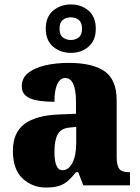

<svg xmlns="http://www.w3.org/2000/svg" viewBox="-20 -834 628 864"><path d="M187 10Q126 10 82 -30.5Q38 -71 38 -155Q38 -237 90 -276Q142 -315 246 -319L322 -322V-375Q322 -483 273 -483Q251 -483 238 -456Q225 -429 225 -376Q150 -376 114 -392Q78 -408 78 -445Q78 -483 107 -506Q136 -529 184 -540Q232 -551 289 -551Q397 -551 451 -513Q505 -475 505 -382V-129Q505 -89 517 -74Q529 -59 561 -59H565V0H355L332 -59H322Q301 -33 283 -18Q265 -3 242.5 3.5Q220 10 187 10ZM261 -68Q289 -68 306 -101.5Q323 -135 323 -191V-263L294 -260Q255 -257 240 -230Q225 -203 225 -151Q225 -68 261 -68ZM299 -596Q252 -596 219 -624Q186 -652 186 -705Q186 -758 219 -786Q252 -814 299 -814Q346 -814 378.5 -786Q411 -758 411 -705Q411 -652 378.5 -624Q346 -596 299 -596ZM299 -654Q319 -654 334 -665.5Q349 -677 349 -705Q349 -733 334 -744.5Q319 -756 299 -756Q278 -756 263 -744.5Q248 -733 248 -705Q248 -677 263 -665.5Q278 -654 299 -654Z"/></svg>

Font: Noto Serif Thai SemiCondensed Black
Style: Regular
Weight: 900
Width: 4
Designer: Monotype Design Team
Foundry: Monotype Imaging Inc.
Version: Version 2.002; ttfautohint (v1.8.4.7-5d5b)